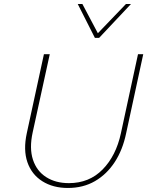

<svg xmlns="http://www.w3.org/2000/svg" viewBox="-20 -927 733 953"><path d="M317 6Q243 6 190 -27.5Q137 -61 116 -122Q95 -183 113 -266L198 -658H227L142 -269Q125 -191 143.5 -134.5Q162 -78 209 -48Q256 -18 322 -18Q423 -18 489.5 -86Q556 -154 580 -265L665 -658H691L606 -265Q589 -183 549.5 -122.5Q510 -62 451.5 -28Q393 6 317 6ZM451 -739 458 -754 605 -907H630L472 -739ZM451 -739 366 -907H389L470 -754L472 -739Z"/></svg>

Font: Ysabeau Office Thin
Style: Italic
Weight: 250
Italic angle: -12°
Designer: Christian Thalmann (Catharsis Fonts)
Version: Version 2.001;gftools[0.9.30]; featfreeze: tnum,lnum,ss02